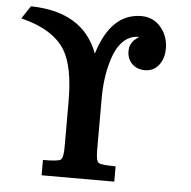

<svg xmlns="http://www.w3.org/2000/svg" viewBox="-50 -730 777 780"><g transform="rotate(5 338.5 -340.0)"><path d="M474.6 -579.6 493.7 -594.7Q416 -594.7 383.8 -483.9Q363.8 -416 363.8 -334.5V-121.6Q363.8 -78.1 374.5 -70.3Q385.3 -62.5 444.3 -62.5V0H147.9V-62.5Q209 -62.5 220 -70.3Q231 -78.1 231 -121.6V-306.2Q231 -448.7 191.4 -515.1Q143.1 -595.2 10.3 -627.9L44.9 -680.2Q259.3 -676.3 320.3 -511.2Q371.6 -679.7 496.1 -679.7Q545.9 -679.7 577.6 -640.6Q606 -605 606 -556.2Q606 -519.5 588.4 -493.7Q566.9 -461.9 528.3 -461.9Q496.6 -461.9 476.1 -481.7Q455.6 -501.5 455.6 -534.7Q455.6 -560.1 474.6 -579.6Z"/></g></svg>

Font: Accordance
Style: Bold
Weight: 700
Version: Version 1.2 (build January 31, 2020) Miklal Software Solutio